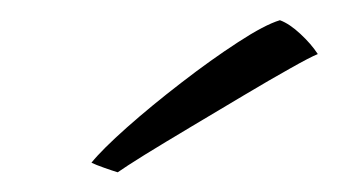

<svg xmlns="http://www.w3.org/2000/svg" viewBox="-20 -739 350 190"><path d="M257 -719Q266.5 -715.5 277.2 -705.5Q288 -695.5 294.5 -685.5Q287 -682.5 267 -671.2Q247 -660 221 -644.5Q195 -629 169 -613.5Q143 -598 123.2 -585.8Q103.5 -573.5 96.5 -568.5Q91.5 -570 83 -573Q74.5 -576 70.5 -578Q81 -591 105.5 -612.8Q130 -634.5 159.5 -657.2Q189 -680 215.5 -697.2Q242 -714.5 257 -719Z"/></svg>

Font: Grandstander Thin
Style: Regular
Weight: 100
Designer: Tyler Finck
Foundry: Etcetera Type Co
Version: Version 1.200; ttfautohint (v1.8.3)